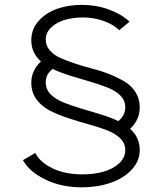

<svg xmlns="http://www.w3.org/2000/svg" viewBox="-20 -780 671 797"><path d="M520 -245.1Q560.1 -210.4 560.1 -157.7Q560.1 -111.3 526.1 -75.2Q492.2 -39.1 438 -20.8Q383.8 -2.4 319.8 -2.4Q235.4 -2.4 168.9 -34.4Q102.5 -66.4 75.2 -115.2L126.5 -145Q146 -106.4 198 -81.3Q250 -56.2 322.3 -56.2Q370.1 -56.2 409.9 -67.4Q449.7 -78.6 474.9 -102.3Q500 -126 500 -157.7Q500 -185.5 478.5 -206.3Q457 -227.1 422.6 -240Q388.2 -252.9 346.4 -264.4Q304.7 -275.9 263.2 -289.6Q221.7 -303.2 187.3 -320.8Q152.8 -338.4 131.3 -367.7Q109.9 -397 109.9 -436Q109.9 -487.3 149.9 -524.9Q109.9 -561 109.9 -612.3Q109.9 -659.2 140.6 -693.4Q171.4 -727.5 218 -743.7Q264.6 -759.8 319.8 -759.8Q378.9 -759.8 431.9 -740.5Q484.9 -721.2 517.6 -689.9L475.1 -654.8Q450.2 -678.7 409.9 -693.1Q369.6 -707.5 323.7 -707.5Q283.2 -707.5 249 -697.5Q214.8 -687.5 192.4 -666Q169.9 -644.5 169.9 -615.2Q169.9 -590.3 186.8 -570.8Q203.6 -551.3 231 -539.3Q258.3 -527.3 293.5 -515.6Q328.6 -503.9 365 -494.6Q401.4 -485.4 436.5 -471.2Q471.7 -457 499 -440.2Q526.4 -423.3 543.2 -396.2Q560.1 -369.1 560.1 -335Q560.1 -282.7 520 -245.1ZM169.9 -437.5Q169.9 -409.7 189.5 -389.2Q209 -368.7 243.7 -354.7Q278.3 -340.8 314.7 -330.3Q351.1 -319.8 396.5 -305.7Q441.9 -291.5 471.2 -277.3Q500 -300.8 500 -335Q500 -362.3 480.5 -382.6Q460.9 -402.8 426.3 -416.5Q391.6 -430.2 355.2 -440.7Q318.8 -451.2 273.4 -465.3Q228 -479.5 198.7 -493.7Q169.9 -472.7 169.9 -437.5Z"/></svg>

Font: Now
Style: Regular
Weight: 400
Designer: Alfredo Marco Pradil
Foundry: Alfredo Marco Pradil
Version: Version 1.002;PS 001.002;hotconv 1.0.88;makeotf.lib2.5.64775